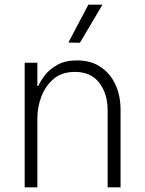

<svg xmlns="http://www.w3.org/2000/svg" viewBox="-20 -797 619 817"><path d="M320 -615 271 -616 356 -777H416ZM85 0V-530H139V-431H143Q151 -450 170 -475.5Q189 -501 223 -520.5Q257 -540 308 -540Q366 -540 407.5 -512.5Q449 -485 471 -437.5Q493 -390 493 -330V0H438V-328Q438 -398 402.5 -444.5Q367 -491 299 -491Q243 -491 208 -461Q173 -431 156 -386Q139 -341 139 -294V0Z"/></svg>

Font: Be Vietnam Pro ExtraLight
Style: Regular
Weight: 200
Designer: Lam Bao, Tony Le, Vietanh Nguyen
Foundry: Yellow Type Foundry
Version: Version 1.002; ttfautohint (v1.8.3)